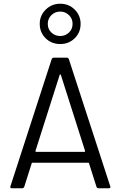

<svg xmlns="http://www.w3.org/2000/svg" viewBox="-20 -1009 647 1029"><path d="M509 0Q500 0 497 -8L457 -134Q456 -137 453 -137H154Q151 -137 150 -134L110 -8Q107 0 98 0H44Q35 0 35 -7Q35 -9 36 -11L257 -692Q260 -700 269 -700H337Q346 -700 349 -692L572 -7Q572 0 563 0ZM170 -200Q170 -199 170 -198Q170 -197 171 -196Q172 -195 174 -195H432Q434 -195 435 -196Q436 -197 436 -198Q436 -199 436 -200L306 -608Q305 -610 303 -610Q301 -610 300 -608ZM303 -773Q256 -773 224.5 -804Q193 -835 193 -881Q193 -926 225 -957.5Q257 -989 303 -989Q349 -989 380.5 -957.5Q412 -926 412 -881Q412 -835 380.5 -804Q349 -773 303 -773ZM303 -816Q330 -816 349.5 -834.5Q369 -853 369 -881Q369 -909 349.5 -928Q330 -947 303 -947Q275 -947 255.5 -928Q236 -909 236 -881Q236 -853 255.5 -834.5Q275 -816 303 -816Z"/></svg>

Font: LinhAnh
Style: Regular
Weight: 400
Designer: Jeremy Tribby
Foundry: Tribby Type
Version: Version 1.408